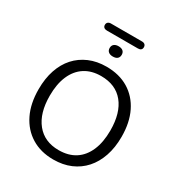

<svg xmlns="http://www.w3.org/2000/svg" viewBox="-223 -1134 1214 1296"><g transform="rotate(30 383.5 -486.0)"><path d="M383 9Q285 9 212.5 -35.5Q140 -80 100.5 -161Q61 -242 61 -353Q61 -437 83.5 -503.5Q106 -570 148 -616.5Q190 -663 249.5 -688.5Q309 -714 383 -714Q483 -714 555.5 -670Q628 -626 667.5 -545.5Q707 -465 707 -354Q707 -270 684 -203Q661 -136 619 -89Q577 -42 517.5 -16.5Q458 9 383 9ZM383 -64Q459 -64 511.5 -98Q564 -132 592 -197Q620 -262 620 -353Q620 -490 558.5 -565.5Q497 -641 383 -641Q309 -641 256.5 -607Q204 -573 176 -508.5Q148 -444 148 -353Q148 -217 210 -140.5Q272 -64 383 -64ZM262 -926Q248 -926 239.5 -933Q231 -940 231 -953Q231 -966 239.5 -973.5Q248 -981 262 -981H504Q519 -981 527 -973.5Q535 -966 535 -953Q535 -940 527 -933Q519 -926 504 -926ZM384 -794Q362 -794 349.5 -804.5Q337 -815 337 -834Q337 -853 349.5 -863.5Q362 -874 384 -874Q407 -874 419 -863.5Q431 -853 431 -834Q431 -815 419 -804.5Q407 -794 384 -794Z"/></g></svg>

Font: Nunito ExtraLight
Style: Regular
Weight: 400
Version: Version 3.602